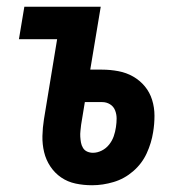

<svg xmlns="http://www.w3.org/2000/svg" viewBox="-20 -540 540 568"><path d="M253 8H252Q227 8 203.5 3Q180 -2 161 -15Q142 -28 129 -47.5Q116 -67 110.5 -90Q105 -113 105.5 -137.5Q106 -162 110 -187L149 -424H36L52 -520H278L247 -334H282Q306 -334 330 -329.5Q354 -325 374 -313.5Q394 -302 408.5 -284.5Q423 -267 430 -244.5Q437 -222 437 -197.5Q437 -173 433 -149Q428 -117 414 -86.5Q400 -56 374 -33.5Q348 -11 316 -1.5Q284 8 253 8ZM255 -88Q268 -88 281 -94.5Q294 -101 303 -112.5Q312 -124 316.5 -137Q321 -150 323 -164Q325 -177 325 -189.5Q325 -202 320.5 -213.5Q316 -225 305.5 -231.5Q295 -238 282 -238H231L220 -171Q219 -162 218 -153Q217 -144 217.5 -135.5Q218 -127 219.5 -118.5Q221 -110 225.5 -102.5Q230 -95 238 -91.5Q246 -88 255 -88Z"/></svg>

Font: Iosevka SS04
Style: Bold Italic
Weight: 700
Italic angle: -9°
Monospace: yes
Designer: Belleve Invis
Foundry: Belleve Invis
Version: Version 19.0.0; ttfautohint (v1.8.4)